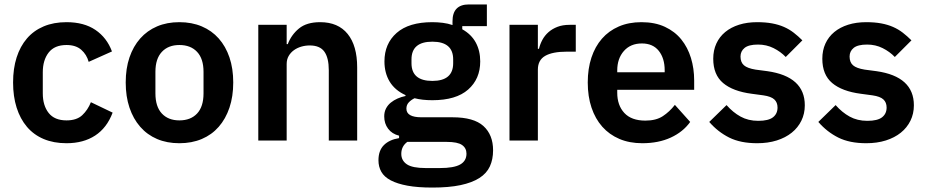

<svg xmlns="http://www.w3.org/2000/svg" viewBox="-20 -634 4181 866"><path d="M280 12Q222 12 177 -7Q132 -26 101.5 -62Q71 -98 55 -148.5Q39 -199 39 -262Q39 -325 55 -375Q71 -425 101.5 -460.5Q132 -496 177 -515Q222 -534 280 -534Q359 -534 410.5 -499Q462 -464 485 -402L380 -355Q371 -388 346.5 -409.5Q322 -431 280 -431Q226 -431 199.5 -397Q173 -363 173 -308V-213Q173 -158 199.5 -124.5Q226 -91 280 -91Q326 -91 351 -114.5Q376 -138 390 -173L488 -126Q462 -57 409 -22.5Q356 12 280 12Z M789 12Q733 12 688.5 -7Q644 -26 612.5 -62Q581 -98 564 -148.5Q547 -199 547 -262Q547 -325 564 -375Q581 -425 612.5 -460.5Q644 -496 688.5 -515Q733 -534 789 -534Q845 -534 890 -515Q935 -496 966.5 -460.5Q998 -425 1015 -375Q1032 -325 1032 -262Q1032 -199 1015 -148.5Q998 -98 966.5 -62Q935 -26 890 -7Q845 12 789 12ZM789 -91Q840 -91 869 -122Q898 -153 898 -213V-310Q898 -369 869 -400Q840 -431 789 -431Q739 -431 710 -400Q681 -369 681 -310V-213Q681 -153 710 -122Q739 -91 789 -91Z M1145 0V-522H1273V-435H1278Q1294 -477 1328.5 -505.5Q1363 -534 1424 -534Q1505 -534 1548 -481Q1591 -428 1591 -330V0H1463V-317Q1463 -373 1443 -401Q1423 -429 1377 -429Q1357 -429 1338.5 -423.5Q1320 -418 1305.5 -407.5Q1291 -397 1282 -381.5Q1273 -366 1273 -345V0Z M2204 44Q2204 85 2189.5 116.5Q2175 148 2142 169Q2109 190 2057 201Q2005 212 1930 212Q1864 212 1818 203.5Q1772 195 1742.5 179.5Q1713 164 1700 141Q1687 118 1687 89Q1687 45 1711.5 20.5Q1736 -4 1780 -11V-22Q1748 -30 1730.5 -53.5Q1713 -77 1713 -109Q1713 -129 1721 -144.5Q1729 -160 1742.5 -171Q1756 -182 1773 -189.5Q1790 -197 1809 -201V-205Q1761 -227 1737.5 -266Q1714 -305 1714 -357Q1714 -437 1769 -485.5Q1824 -534 1930 -534Q1954 -534 1977.5 -531Q2001 -528 2021 -521V-538Q2021 -614 2095 -614H2176V-516H2065V-502Q2106 -479 2126 -442Q2146 -405 2146 -357Q2146 -278 2091.5 -230Q2037 -182 1930 -182Q1884 -182 1850 -191Q1835 -184 1824 -172.5Q1813 -161 1813 -144Q1813 -105 1881 -105H2021Q2117 -105 2160.5 -65.5Q2204 -26 2204 44ZM2084 59Q2084 34 2064 20Q2044 6 1995 6H1817Q1790 26 1790 60Q1790 90 1815 107Q1840 124 1900 124H1964Q2027 124 2055.5 108Q2084 92 2084 59ZM1930 -269Q2024 -269 2024 -349V-366Q2024 -446 1930 -446Q1836 -446 1836 -366V-349Q1836 -269 1930 -269Z M2278 0V-522H2406V-414H2411Q2416 -435 2426.5 -454.5Q2437 -474 2454 -489Q2471 -504 2494.5 -513Q2518 -522 2549 -522H2577V-401H2537Q2472 -401 2439 -382Q2406 -363 2406 -320V0Z M2877 12Q2819 12 2773.5 -7.5Q2728 -27 2696.5 -62.5Q2665 -98 2648 -148.5Q2631 -199 2631 -262Q2631 -324 2647.5 -374Q2664 -424 2695 -459.5Q2726 -495 2771 -514.5Q2816 -534 2873 -534Q2934 -534 2979 -513Q3024 -492 3053 -456Q3082 -420 3096.5 -372.5Q3111 -325 3111 -271V-229H2764V-216Q2764 -159 2796 -124.5Q2828 -90 2891 -90Q2939 -90 2969.5 -110Q3000 -130 3024 -161L3093 -84Q3061 -39 3005.5 -13.5Q2950 12 2877 12ZM2875 -438Q2824 -438 2794 -404Q2764 -370 2764 -316V-308H2978V-317Q2978 -371 2951.5 -404.5Q2925 -438 2875 -438Z M3395 12Q3320 12 3269 -13.5Q3218 -39 3179 -84L3257 -160Q3286 -127 3320.5 -108Q3355 -89 3400 -89Q3446 -89 3466.5 -105Q3487 -121 3487 -149Q3487 -172 3472.5 -185.5Q3458 -199 3423 -204L3371 -211Q3286 -222 3241.5 -259.5Q3197 -297 3197 -369Q3197 -407 3211 -437.5Q3225 -468 3251 -489.5Q3277 -511 3313.5 -522.5Q3350 -534 3395 -534Q3433 -534 3462.5 -528.5Q3492 -523 3516 -512.5Q3540 -502 3560 -486.5Q3580 -471 3599 -452L3524 -377Q3501 -401 3469 -417Q3437 -433 3399 -433Q3357 -433 3338.5 -418Q3320 -403 3320 -379Q3320 -353 3335.5 -339.5Q3351 -326 3388 -320L3441 -313Q3610 -289 3610 -159Q3610 -121 3594.5 -89.5Q3579 -58 3551 -35.5Q3523 -13 3483.5 -0.5Q3444 12 3395 12Z M3887 12Q3812 12 3761 -13.5Q3710 -39 3671 -84L3749 -160Q3778 -127 3812.5 -108Q3847 -89 3892 -89Q3938 -89 3958.5 -105Q3979 -121 3979 -149Q3979 -172 3964.5 -185.5Q3950 -199 3915 -204L3863 -211Q3778 -222 3733.5 -259.5Q3689 -297 3689 -369Q3689 -407 3703 -437.5Q3717 -468 3743 -489.5Q3769 -511 3805.5 -522.5Q3842 -534 3887 -534Q3925 -534 3954.5 -528.5Q3984 -523 4008 -512.5Q4032 -502 4052 -486.5Q4072 -471 4091 -452L4016 -377Q3993 -401 3961 -417Q3929 -433 3891 -433Q3849 -433 3830.5 -418Q3812 -403 3812 -379Q3812 -353 3827.5 -339.5Q3843 -326 3880 -320L3933 -313Q4102 -289 4102 -159Q4102 -121 4086.5 -89.5Q4071 -58 4043 -35.5Q4015 -13 3975.5 -0.5Q3936 12 3887 12Z"/></svg>

Font: IBMPlexSans-SemiBold
Style: Regular
Weight: 600
Designer: Mike Abbink, Paul van der Laan, Pieter van Rosmalen
Foundry: Bold Monday
Version: Version 3.1